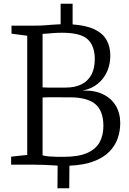

<svg xmlns="http://www.w3.org/2000/svg" viewBox="-20 -880 690 1026"><path d="M287 126 288 5Q271 4 253.2 3Q235.5 2 213.8 1Q192 0 162.5 0H39.5V-43L125.5 -52V-689L41.5 -700V-743H166.5Q193 -743 216 -744.5Q239 -746 260.8 -748Q282.5 -750 304 -750.5V-860H368V-749.5Q440.5 -744.5 484.8 -723.2Q529 -702 549.2 -666.5Q569.5 -631 569.5 -583Q569.5 -538 552.8 -499Q536 -460 503 -432.8Q470 -405.5 421.5 -396Q485 -398 530 -376.5Q575 -355 598.8 -315Q622.5 -275 622.5 -222Q622.5 -180 609 -140.8Q595.5 -101.5 564.5 -69.8Q533.5 -38 481.2 -18Q429 2 351 5.5L350 126ZM320.5 -42Q398 -42 444.5 -62Q491 -82 511.8 -119Q532.5 -156 532.5 -207Q532.5 -286.5 490 -323.2Q447.5 -360 350.5 -360Q337 -360 317.5 -360Q298 -360 276.8 -360.2Q255.5 -360.5 237.2 -360.2Q219 -360 207.5 -359V-50Q220.5 -46 240.5 -44.2Q260.5 -42.5 282 -42.2Q303.5 -42 320.5 -42ZM330.5 -412Q381 -412 415.8 -429.5Q450.5 -447 468.5 -481Q486.5 -515 486.5 -564Q486.5 -634 449 -669.5Q411.5 -705 311.5 -705Q287 -705 267.2 -703.5Q247.5 -702 232.5 -700.5Q217.5 -699 207.5 -699V-413Q219 -412.5 236 -412Q253 -411.5 271 -411.8Q289 -412 305 -412Q321 -412 330.5 -412Z"/></svg>

Font: Merriweather Light
Style: Regular
Weight: 300
Designer: Eben Sorkin
Foundry: Eben Sorkin
Version: Version 2.100